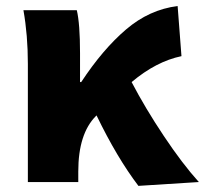

<svg xmlns="http://www.w3.org/2000/svg" viewBox="-20 -603 679 636"><path d="M638.7 0 438.5 12.7Q367.2 -81.1 299.8 -220.7L297.9 -218.8Q239.3 -160.2 239.3 -35.2V0H72.3V-391.6Q72.3 -486.3 57.6 -569.3H234.4Q245.1 -524.4 245.1 -426.8V-331.1H249Q320.3 -439.5 397.5 -505.4Q474.6 -571.3 568.4 -583L581.1 -417Q497.1 -399.4 416 -331.1Q460.9 -245.1 522.5 -152.8Q584 -60.5 638.7 0Z"/></svg>

Font: Gen Shin Gothic Heavy
Style: Bold
Weight: 900
Designer: [Source Han Sans]
Ryoko NISHIZUKA  (kana & ideographs); Paul D. Hunt (Latin, Greek & Cyrillic); Wenlong ZHANG  (bopomofo
Version: Version 1.002.20150607